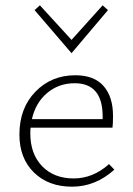

<svg xmlns="http://www.w3.org/2000/svg" viewBox="-20 -698 502 722"><path d="M386 -660 249 -498 110 -660 130 -678 249 -548 366 -678ZM390 -81 410 -60Q339 4 251 4Q162 4 107.5 -49.5Q53 -103 53 -192Q53 -291 113 -353Q173 -415 263 -415Q334 -415 369.5 -374.5Q405 -334 405 -262Q405 -231 403 -218H95Q94 -211 94 -196Q94 -119 138.5 -73Q183 -27 257 -27Q330 -27 390 -81ZM261 -385Q201 -385 157.5 -348.5Q114 -312 100 -250H366V-260Q366 -385 261 -385Z"/></svg>

Font: EauTestInfant Light
Style: Regular
Weight: 300
Designer: Christian Thalmann (Catharsis Fonts)
Version: Version 0.001;PS 000.001;hotconv 1.0.88;makeotf.lib2.5.64775